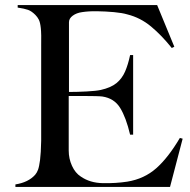

<svg xmlns="http://www.w3.org/2000/svg" viewBox="-20 -740 751 760"><path d="M41 0V-10Q92 -18 119 -48Q126 -56 130.5 -68Q135 -80 138.5 -106.5Q142 -133 143 -183V-558Q144 -606 141.5 -629Q139 -652 133.5 -662.5Q128 -673 120 -681Q105 -696 91 -701Q77 -706 50 -710V-720H602L670 -555L660 -550Q620 -600 578 -635Q536 -670 484 -683Q464 -689 431 -692Q398 -695 364 -695.5Q330 -696 305 -692Q283 -689 268 -678Q253 -667 253 -652V-376Q286 -376 323.5 -378Q361 -380 379 -384Q419 -393 441 -411Q463 -429 475 -456.5Q487 -484 495 -522H507V-207H495Q479 -275 455.5 -313Q432 -351 385 -358Q378 -359 358 -359.5Q338 -360 315 -360Q292 -360 274 -360Q256 -360 252 -360V-144Q252 -112 265 -83.5Q278 -55 300 -41Q336 -16 387 -15Q438 -14 484 -21Q551 -32 598.5 -74Q646 -116 692 -194L703 -191L653 0Z"/></svg>

Font: Mulat Addis
Style: Regular
Weight: 400
Designer: Fasil fikreab
Version: Version 1.001; ttfautohint (v1.8.3)